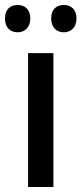

<svg xmlns="http://www.w3.org/2000/svg" viewBox="-38 -753 328 773"><path d="M-18 -679C-18 -641 4 -623 33 -623C61 -623 84 -642 84 -679C84 -716 61 -733 33 -733C4 -733 -18 -716 -18 -679ZM168 -679C168 -642 190 -623 219 -623C247 -623 270 -642 270 -679C270 -716 247 -733 219 -733C190 -733 168 -716 168 -679ZM177 0V-539H75V0Z"/></svg>

Font: Noto Sans Thai Looped SemiCondensed Medium
Style: Regular
Weight: 500
Width: 4
Designer: Sasikarn Vongin, Ben Mitchell
Foundry: The Fontpad Ltd
Version: Version 1.001